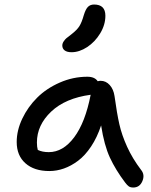

<svg xmlns="http://www.w3.org/2000/svg" viewBox="-20 -837 673 853"><path d="M297.9 -605Q277.8 -605 267.3 -613Q256.8 -621.1 256.8 -634.8Q256.8 -644 262.9 -653.1Q269 -662.1 274.4 -666.7Q279.8 -671.4 297.9 -685.1Q322.3 -704.1 332.8 -720.9Q343.3 -737.8 352.1 -769Q360.4 -796.4 370.8 -806.6Q381.3 -816.9 397.9 -816.9Q448.2 -816.9 448.2 -767.1Q448.2 -727.1 425.3 -689Q402.3 -650.9 367.4 -627.9Q332.5 -605 297.9 -605ZM199.2 -77.1Q131.8 -77.1 93 -111.6Q54.2 -146 54.2 -206.1Q54.2 -257.8 79.1 -310.1Q104 -362.3 145.3 -403.3Q186.5 -444.3 245.6 -470.2Q304.7 -496.1 368.2 -496.1Q400.9 -496.1 414.1 -476.1Q421.9 -478 426.8 -478Q450.7 -478 467.5 -459.2Q484.4 -440.4 488.8 -410.2Q499.5 -332.5 510.3 -284.9Q521 -237.3 544.7 -185.1Q568.4 -132.8 606.9 -82Q624.5 -60.5 612.5 -32.2Q600.6 -3.9 571.8 -3.9Q559.6 -3.9 552.2 -9Q544.9 -14.2 536.1 -25.9Q493.7 -82 468.3 -136.7Q442.9 -191.4 429.2 -279.8Q411.6 -226.6 384.8 -186.3Q357.9 -146 326.9 -122.8Q295.9 -99.6 263.9 -88.4Q231.9 -77.1 199.2 -77.1ZM144 -204.1Q144 -184.1 147.9 -170.9Q168 -161.1 196.8 -161.1Q260.3 -161.1 309.6 -227.1Q358.9 -293 382.8 -416Q270.5 -400.9 207.3 -341.1Q144 -281.2 144 -204.1Z"/></svg>

Font: Shantell Sans Irregular Bouncy
Style: Regular
Weight: 400
Designer: Stephen Nixon, Anya Danilova, Shantell Martin
Foundry: Arrow Type
Version: Version 1.006;[9816181b4]